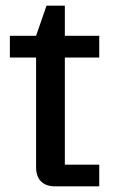

<svg xmlns="http://www.w3.org/2000/svg" viewBox="-20 -661 405 681"><path d="M108 -68V-457H15V-534H108L145 -641H210V-534H332V-457H210V-77H332V0H176Q143 0 125.5 -17.5Q108 -35 108 -68Z"/></svg>

Font: Mozilla Headline BETA
Style: Regular
Weight: 400
Designer: Studio DRAMA
Foundry: Studio DRAMA
Version: Version 0.100